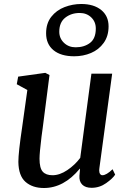

<svg xmlns="http://www.w3.org/2000/svg" viewBox="-20 -932 641 962"><path d="M188 -247Q178 -165 178 -137Q178 -90 194 -72Q210 -54 243 -54Q279 -54 317 -79.5Q355 -105 382 -141L438 -563H542L478 -90L477 -79Q477 -67 481.5 -60.5Q486 -54 493 -54Q513 -54 544 -84L557 -57Q545 -38 512 -14.5Q479 9 439 9Q408 9 392 -7Q376 -23 378 -52Q378 -50 381 -86L380 -87Q300 10 200 10Q143 10 108 -20.5Q73 -51 72 -121Q72 -168 91 -295L117 -481L64 -510L71 -548L207 -567L228 -556L194 -291ZM211 -765Q211 -815 237 -848Q263 -881 303.5 -896.5Q344 -912 387 -912Q450 -912 487 -882Q524 -852 524 -800Q524 -751 499.5 -717Q475 -683 436 -666.5Q397 -650 352 -650Q285 -650 248 -680.5Q211 -711 211 -765ZM460 -789Q460 -823 437 -845Q414 -867 379 -867Q337 -867 307 -843.5Q277 -820 277 -773Q277 -740 300.5 -717.5Q324 -695 359 -695Q402 -695 431 -717Q460 -739 460 -789Z"/></svg>

Font: Koeln Type Serif
Style: Italic
Weight: 400
Italic angle: -8°
Designer: Eben Sorkin
Foundry: Eben Sorkin
Version: Version 2.002